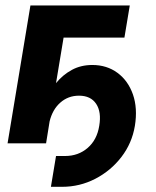

<svg xmlns="http://www.w3.org/2000/svg" viewBox="-20 -536 584 718"><path d="M170.4 162.6 189.5 47.4H223.1Q272.9 47.4 307.9 17.1Q342.8 -13.2 351.1 -65.4Q359.9 -117.2 339.6 -147.7Q319.3 -178.2 275.4 -178.2Q234.9 -178.2 205.6 -152.3Q176.3 -126.5 165.5 -82L152.3 0H8.3L93.8 -515.6H465.3L445.3 -395.5H217.8L189.5 -225.1Q214.4 -255.9 248.3 -274.4Q282.2 -293 325.2 -293Q379.4 -293 419.2 -263.7Q459 -234.4 477.1 -182.9Q495.1 -131.3 484.4 -65.4Q473.6 -0.5 434.1 51Q394.5 102.5 336.4 132.6Q278.3 162.6 212.4 162.6Z"/></svg>

Font: Inter Display
Style: Bold Italic
Weight: 700
Italic angle: -9.39999°
Designer: Rasmus Andersson
Foundry: rsms
Version: Version 4.000;git-a52131595